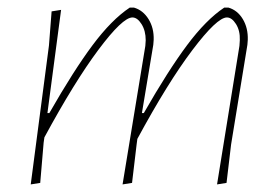

<svg xmlns="http://www.w3.org/2000/svg" viewBox="-20 -482 733 506"><path d="M141 -456 105 -184H110Q174 -296 224 -363Q274 -430 322 -462H333Q357 -455 371.5 -431.5Q386 -408 385 -377L384 -364L354 -184H359Q423 -296 473 -363Q523 -430 571 -462H582Q606 -455 620 -431.5Q634 -408 633 -377L632 -364L589 -101L577 0L552 4L611 -361L612 -376Q613 -401 602 -418.5Q591 -436 578 -436Q552 -436 487 -350Q422 -264 342 -116L340 -101L328 0L303 4L363 -361L364 -376Q364 -401 353 -418.5Q342 -436 329 -436Q303 -436 239.5 -351Q176 -266 97 -120L95 -106L86 0L61 4L109 -362L116 -452Z"/></svg>

Font: Alegreya Sans SC Thin
Style: Italic
Weight: 100
Italic angle: -7°
Designer: Juan Pablo del Peral
Foundry: Huerta Tipografica
Version: Version 2.007